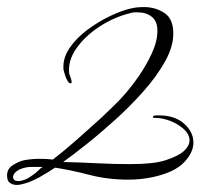

<svg xmlns="http://www.w3.org/2000/svg" viewBox="-68 -502 587 544"><path d="M-21 22Q-31 22 -39.5 16.5Q-48 11 -48 -5Q-48 -24 -31 -34.5Q-14 -45 0 -48Q11 -50 22 -51Q33 -52 44 -52Q54 -52 63.5 -51.5Q73 -51 82 -50Q119 -79 153.5 -109.5Q188 -140 222 -171Q237 -186 252.5 -200.5Q268 -215 282 -231Q302 -253 324 -284.5Q346 -316 362 -350.5Q378 -385 378 -415Q378 -442 362 -454.5Q346 -467 323 -467Q318 -467 312.5 -467Q307 -467 302 -465Q256 -454 214.5 -427Q173 -400 148.5 -365Q124 -330 128 -294Q129 -291 133 -279Q137 -267 133 -266Q128 -265 123.5 -272.5Q119 -280 116 -290Q113 -300 112 -304Q109 -336 128.5 -365Q148 -394 179.5 -417.5Q211 -441 245 -457Q279 -473 303 -478Q319 -482 340 -482Q372 -482 397.5 -465.5Q423 -449 423 -407Q423 -370 400 -328.5Q377 -287 340 -245Q303 -203 260.5 -164.5Q218 -126 178.5 -94.5Q139 -63 111 -43Q156 -42 205.5 -39.5Q255 -37 300 -37Q331 -37 357 -39.5Q383 -42 401 -48Q438 -60 453.5 -74.5Q469 -89 469 -104Q469 -121 453.5 -135.5Q438 -150 415.5 -159Q393 -168 370 -168Q365 -168 365 -170Q365 -175 374 -175Q424 -177 452 -153Q480 -129 480 -98Q480 -69 452.5 -41Q425 -13 364 0Q330 7 296 7Q237 7 185.5 -6.5Q134 -20 88 -27Q69 -14 43 0.5Q17 15 -6 20Q-10 21 -13.5 21.5Q-17 22 -21 22ZM-16 11Q-8 11 2.5 7Q13 3 26 -7Q34 -12 40 -18.5Q46 -25 53 -29H33Q26 -29 18.5 -29Q11 -29 3 -27Q-14 -23 -22.5 -15.5Q-31 -8 -31 -1Q-31 11 -16 11Z"/></svg>

Font: Inspiration
Style: Regular
Weight: 400
Designer: Robert E. Leuschke
Foundry: Robert E. Leuschke
Version: Version 2.010; ttfautohint (v1.8.3)